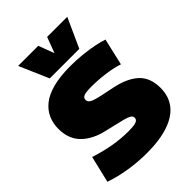

<svg xmlns="http://www.w3.org/2000/svg" viewBox="-268 -1062 1194 1194"><g transform="rotate(-45 329.5 -465.0)"><path d="M619 -672 578 -495Q555 -503 527 -509Q499 -515 469 -519Q439 -523 408.5 -525Q378 -527 350 -527Q304 -527 285 -520Q266 -513 266 -494Q266 -481 276 -472Q286 -463 307 -456.5Q328 -450 360.5 -443Q393 -436 438 -427Q488 -417 527 -400Q566 -383 593.5 -358.5Q621 -334 635 -299Q649 -264 649 -217Q649 -144 610 -93.5Q571 -43 493.5 -16.5Q416 10 302 10Q265 10 226 7Q187 4 149 -2Q111 -8 74 -17Q37 -26 2 -38L44 -214Q78 -203 113 -194Q148 -185 182.5 -179Q217 -173 251 -170Q285 -167 316 -167Q351 -167 370 -170.5Q389 -174 396.5 -181.5Q404 -189 404 -200Q404 -214 390 -222.5Q376 -231 348 -238.5Q320 -246 279.5 -255Q239 -264 186 -278Q149 -290 118.5 -308Q88 -326 65.5 -351Q43 -376 31 -409.5Q19 -443 19 -486Q19 -534 37 -575Q55 -616 93.5 -646.5Q132 -677 195 -693.5Q258 -710 348 -710Q403 -710 454 -704.5Q505 -699 547.5 -690.5Q590 -682 619 -672ZM551 -940 463 -746H203L119 -940H296L335 -836L374 -940Z"/></g></svg>

Font: Georama Black
Style: Regular
Weight: 900
Designer: Jean-Baptiste Levee
Foundry: Production Type
Version: Version 1.001